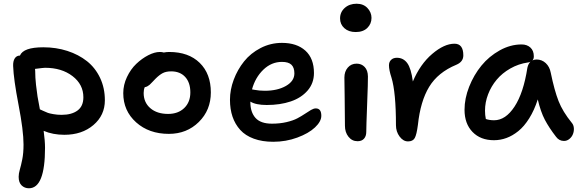

<svg xmlns="http://www.w3.org/2000/svg" viewBox="-20 -739 3083 1020"><path d="M133.8 261.2Q110.4 261.2 94.7 245.8Q79.1 230.5 79.1 200.2Q79.1 183.1 85.4 161.6Q91.8 140.1 98.4 107.2Q105 74.2 105 28.8Q105 -44.9 78.6 -181.6Q52.2 -318.4 49.8 -388.2Q48.8 -413.6 58.3 -428.7Q67.9 -443.8 85.9 -443.8Q104 -487.8 210 -487.8Q278.3 -487.8 337.9 -468.5Q397.5 -449.2 441.9 -414.1Q486.3 -378.9 511.7 -325.2Q537.1 -271.5 537.1 -206.1Q537.1 -126.5 476.3 -74.7Q415.5 -22.9 321.8 -22.9Q260.7 -22.9 211.9 -43.9Q219.2 10.3 219.2 45.9Q219.2 261.2 133.8 261.2ZM167 -361.8Q167 -327.1 171.4 -287.6Q175.8 -248 179.4 -226.3Q183.1 -204.6 191.9 -158.2Q193.4 -157.7 209.5 -150.1Q225.6 -142.6 234.4 -139.4Q243.2 -136.2 263.7 -132.6Q284.2 -128.9 307.1 -128.9Q360.8 -128.9 391.8 -151.9Q422.9 -174.8 422.9 -222.2Q422.9 -290.5 365.2 -334.7Q307.6 -378.9 219.2 -378.9Q211.4 -378.9 166 -373Q166 -371.1 166.5 -367.2Q167 -363.3 167 -361.8Z M877 -27.8Q771.5 -27.8 703.1 -89.1Q634.8 -150.4 634.8 -244.1Q634.8 -288.1 654.5 -329.8Q674.3 -371.6 704.1 -399.9Q733.9 -428.2 767.6 -445.6Q801.3 -462.9 829.1 -462.9Q841.3 -462.9 850.1 -460Q864.7 -462.9 878.9 -462.9Q981.9 -462.9 1041 -405Q1100.1 -347.2 1100.1 -248Q1100.1 -153.8 1036.1 -90.8Q972.2 -27.8 877 -27.8ZM743.2 -245.1Q743.2 -194.8 778.6 -164.3Q814 -133.8 873 -133.8Q926.3 -133.8 958.7 -165Q991.2 -196.3 991.2 -248Q991.2 -300.3 963.9 -330.1Q936.5 -359.9 889.2 -359.9Q862.3 -359.9 844.5 -350.6Q826.7 -341.3 806.2 -320.8Q799.8 -314.5 789.6 -303.5Q779.3 -292.5 775.1 -288.8Q771 -285.2 763.9 -281Q756.8 -276.9 749 -275.9Q743.2 -262.7 743.2 -245.1Z M1431.6 14.2Q1373 14.2 1328.4 -2.2Q1283.7 -18.6 1256.3 -48.8Q1229 -79.1 1215.3 -119.1Q1201.7 -159.2 1201.7 -209Q1201.7 -262.2 1221.7 -315.7Q1241.7 -369.1 1276.6 -412.8Q1311.5 -456.5 1364.5 -483.9Q1417.5 -511.2 1478 -511.2Q1556.6 -511.2 1602.3 -470Q1647.9 -428.7 1647.9 -351.1Q1647.9 -296.9 1614 -257.8Q1580.1 -218.8 1524.2 -200Q1468.3 -181.2 1397 -181.2Q1339.4 -181.2 1310.1 -199.2V-195.8Q1310.1 -143.1 1337.4 -112.5Q1364.7 -82 1424.8 -82Q1466.8 -82 1502.2 -90.3Q1537.6 -98.6 1560.1 -110.6Q1582.5 -122.6 1600.1 -134.5Q1617.7 -146.5 1632.1 -154.8Q1646.5 -163.1 1657.7 -163.1Q1687 -163.1 1687 -124Q1687 -93.8 1653.3 -62Q1619.6 -30.3 1559.3 -8.1Q1499 14.2 1431.6 14.2ZM1478 -410.2Q1421.9 -410.2 1378.9 -368.7Q1335.9 -327.1 1318.8 -264.2Q1321.8 -263.7 1333.7 -261.5Q1345.7 -259.3 1358.4 -258.1Q1371.1 -256.8 1386.7 -256.8Q1454.1 -256.8 1499 -282.5Q1543.9 -308.1 1543.9 -349.1Q1543.9 -379.9 1528.3 -395Q1512.7 -410.2 1478 -410.2Z M1869.6 -568.8Q1832 -568.8 1809.3 -589.4Q1786.6 -609.9 1786.6 -641.1Q1786.6 -674.8 1811.5 -697Q1836.4 -719.2 1874.5 -719.2Q1910.6 -719.2 1932.1 -696.3Q1953.6 -673.3 1953.6 -644Q1953.6 -612.3 1931.4 -590.6Q1909.2 -568.8 1869.6 -568.8ZM1879.4 11.2Q1850.1 11.2 1831.3 -12.5Q1812.5 -36.1 1812.5 -70.8Q1812.5 -150.4 1811 -225.1Q1809.6 -299.8 1809.6 -327.1Q1809.6 -358.9 1827.6 -379.9Q1845.7 -400.9 1874.5 -400.9Q1900.4 -400.9 1917.2 -383.3Q1934.1 -365.7 1934.6 -333Q1935.1 -304.2 1930.4 -184.6Q1925.8 -64.9 1925.8 -38.1Q1925.8 -15.6 1913.8 -2.2Q1901.9 11.2 1879.4 11.2Z M2147.5 12.2Q2122.1 12.2 2102.8 -13.7Q2083.5 -39.6 2083.5 -74.2Q2083.5 -248.5 2059.6 -327.1Q2046.4 -367.2 2046.4 -392.1Q2046.4 -410.2 2057.9 -421.1Q2069.3 -432.1 2088.4 -432.1Q2122.6 -432.1 2143.3 -404.1Q2164.1 -376 2173.3 -306.2Q2212.4 -398.4 2276.1 -452.6Q2339.8 -506.8 2394.5 -506.8Q2441.4 -506.8 2441.4 -444.8Q2441.4 -410.6 2404.3 -395Q2306.6 -354.5 2260 -277.8Q2213.4 -201.2 2200.2 -76.2Q2193.4 -23.4 2183.3 -5.6Q2173.3 12.2 2147.5 12.2Z M2604 5.9Q2532.7 5.9 2490.2 -38.1Q2447.8 -82 2447.8 -155.8Q2447.8 -215.8 2472.4 -278.3Q2497.1 -340.8 2537.6 -390.4Q2578.1 -439.9 2634.8 -471.4Q2691.4 -502.9 2751 -502.9Q2779.8 -502.9 2797.9 -486.3Q2815.9 -469.7 2815.9 -439.9Q2815.9 -424.3 2808.1 -418Q2819.3 -422.9 2830.1 -422.9Q2858.9 -422.9 2879.4 -403.6Q2899.9 -384.3 2905.8 -353Q2925.3 -258.3 2947.3 -202.1Q2969.2 -146 3018.1 -85.9Q3027.3 -75.2 3028.6 -58.6Q3029.8 -42 3023.9 -26.9Q3018.1 -11.7 3005.1 -1Q2992.2 9.8 2976.1 9.8Q2950.2 9.8 2934.1 -12.2Q2897 -60.1 2874.5 -102.8Q2852.1 -145.5 2836.9 -210.9Q2818.4 -153.3 2791.5 -110.4Q2764.6 -67.4 2733.6 -42.5Q2702.6 -17.6 2670.4 -5.9Q2638.2 5.9 2604 5.9ZM2556.6 -150.9Q2556.6 -127.9 2561 -106.9Q2579.6 -100.1 2605 -100.1Q2666 -100.1 2713.6 -172.9Q2761.2 -245.6 2781.7 -378.9Q2786.1 -399.4 2797.9 -411.1Q2790 -407.2 2784.7 -407.2Q2734.4 -399.9 2691.2 -375.2Q2647.9 -350.6 2618.7 -315.7Q2589.4 -280.8 2573 -238Q2556.6 -195.3 2556.6 -150.9Z"/></svg>

Font: Shantell Sans Irregular
Style: Regular
Weight: 500
Designer: Stephen Nixon, Anya Danilova, Shantell Martin
Foundry: Arrow Type
Version: Version 1.006;[9816181b4]